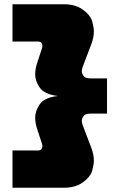

<svg xmlns="http://www.w3.org/2000/svg" viewBox="-20 -770 554 906"><path d="M39 -574V-750H281Q337 -750 372.5 -723.5Q408 -697 415.5 -667.5Q423 -638 423 -622Q423 -593 411 -562L370 -454Q366 -443 366 -434Q366 -424 374 -412Q382 -400 409 -400H485V-234H409Q382 -234 374 -222Q366 -210 366 -200Q366 -191 370 -180L411 -72Q423 -41 423 -12Q423 4 415.5 33.5Q408 63 372.5 89.5Q337 116 281 116H39V-60H158Q172 -60 176 -67Q180 -74 180 -81Q180 -87 177 -95L156 -159Q146 -190 146 -215Q146 -246 167.5 -278Q189 -310 253 -317Q189 -325 167.5 -356.5Q146 -388 146 -419Q146 -444 156 -475L177 -539Q180 -547 180 -553Q180 -560 176 -567Q172 -574 158 -574Z"/></svg>

Font: Bounded
Style: Regular
Weight: 900
Designer: Vlad Churkin
Version: Version 1.0